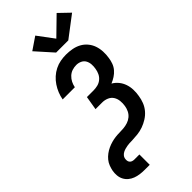

<svg xmlns="http://www.w3.org/2000/svg" viewBox="-364 -1057 1327 1327"><g transform="rotate(-45 300.0 -393.5)"><path d="M176 205Q153 205 131 202Q109 199 89 191.5Q69 184 52.5 170.5Q36 157 26 138Q16 119 14 96.5Q12 74 16 52Q20 32 27.5 12.5Q35 -7 48.5 -23.5Q62 -40 79.5 -53Q97 -66 116.5 -75Q136 -84 156 -89.5Q176 -95 196 -97.5Q216 -100 236 -100Q256 -100 276.5 -102Q297 -104 317 -110.5Q337 -117 353.5 -130.5Q370 -144 379.5 -163.5Q389 -183 392 -203Q396 -227 393.5 -251Q391 -275 379 -294Q367 -313 345 -322.5Q323 -332 299 -332H233L250 -433H315Q335 -433 355.5 -438Q376 -443 392.5 -456.5Q409 -470 418 -489Q427 -508 430 -528Q434 -549 432.5 -570Q431 -591 421.5 -608Q412 -625 393.5 -633.5Q375 -642 355 -642Q334 -642 314 -635.5Q294 -629 278 -614Q262 -599 252.5 -580Q243 -561 239 -540H120Q125 -568 135.5 -594Q146 -620 162 -644Q178 -668 199.5 -687.5Q221 -707 247 -720Q273 -733 300.5 -738Q328 -743 355 -743Q385 -743 414.5 -737.5Q444 -732 469 -718.5Q494 -705 512.5 -683Q531 -661 540.5 -634Q550 -607 551.5 -576.5Q553 -546 548 -516Q545 -494 537 -472Q529 -450 513.5 -432Q498 -414 478 -401Q458 -388 436 -379Q460 -365 477 -344Q494 -323 503 -297Q512 -271 513 -242Q514 -213 509 -185Q505 -157 494.5 -130Q484 -103 465 -80.5Q446 -58 420.5 -42Q395 -26 368 -16.5Q341 -7 313 -4Q285 -1 258 0H257Q245 0 234 0.5Q223 1 211.5 3Q200 5 188.5 8Q177 11 166 16.5Q155 22 146.5 31.5Q138 41 136 52Q134 62 135 72Q136 82 141.5 89.5Q147 97 156.5 100.5Q166 104 176 104H226V205ZM317 -801 207 -924 298 -986 386 -868 513 -992 590 -918 436 -801Z"/></g></svg>

Font: Iosevka Curly Extended Oblique
Style: Bold
Weight: 700
Width: 7
Italic angle: -9°
Monospace: yes
Designer: Belleve Invis
Foundry: Belleve Invis
Version: Version 11.1.0; ttfautohint (v1.8.3)